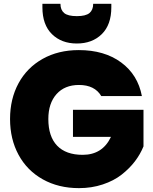

<svg xmlns="http://www.w3.org/2000/svg" viewBox="-20 -972 797 997"><path d="M389.2 -711.9Q522 -711.9 608.9 -647.9Q695.8 -584 716.8 -473.1H505.9Q471.7 -530.8 390.1 -530.8Q315.9 -530.8 273.4 -483.2Q231 -435.5 231 -354Q231 -263.2 276.6 -215.6Q322.3 -168 409.2 -168Q512.2 -168 556.2 -261.2H358.9V-401.9H725.1V-211.9Q708.5 -170.9 680.4 -134Q652.3 -97.2 611.6 -65.2Q570.8 -33.2 513.4 -14.2Q456.1 4.9 390.1 4.9Q283.7 4.9 202.1 -40.8Q120.6 -86.4 76.4 -168Q32.2 -249.5 32.2 -354Q32.2 -458.5 76.2 -539.6Q120.1 -620.6 201.4 -666.3Q282.7 -711.9 389.2 -711.9ZM558.1 -934.1Q558.1 -843.3 508.5 -794.7Q459 -746.1 378.9 -746.1Q299.3 -746.1 249.8 -794.7Q200.2 -843.3 200.2 -934.1V-952.1H293.9Q293.9 -920.4 313.2 -904.3Q332.5 -888.2 378.9 -888.2Q425.3 -888.2 444.6 -904.3Q463.9 -920.4 463.9 -952.1H558.1Z"/></svg>

Font: Poppins ExtraBold
Style: Regular
Weight: 800
Designer: Ninad Kale (Devanagari), Jonny Pinhorn (Latin)
Foundry: Indian Type Foundry
Version: Version 3.200;PS 1.000;hotconv 16.6.54;makeotf.lib2.5.65590